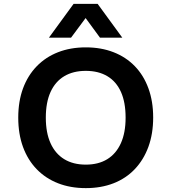

<svg xmlns="http://www.w3.org/2000/svg" viewBox="-20 -959 884 989"><path d="M422 10Q343 10 279 -15Q215 -40 169 -87.5Q123 -135 98.5 -202Q74 -269 74 -353Q74 -437 98.5 -503.5Q123 -570 169 -617.5Q215 -665 279 -690Q343 -715 422 -715Q501 -715 565 -690Q629 -665 674.5 -618Q720 -571 744.5 -504Q769 -437 769 -354Q769 -270 744.5 -203Q720 -136 674.5 -88Q629 -40 565 -15Q501 10 422 10ZM422 -111Q487 -111 532.5 -139Q578 -167 602.5 -221Q627 -275 627 -353Q627 -432 603 -485.5Q579 -539 533 -566.5Q487 -594 422 -594Q357 -594 311 -566.5Q265 -539 240.5 -485.5Q216 -432 216 -353Q216 -275 240.5 -221Q265 -167 311 -139Q357 -111 422 -111ZM232 -765 359 -939H483L610 -765H495L421 -866L346 -765Z"/></svg>

Font: Nunito Sans 6pt
Style: Bold
Weight: 700
Version: Version 3.101;gftools[0.9.27]